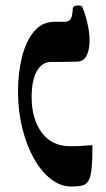

<svg xmlns="http://www.w3.org/2000/svg" viewBox="-20 -672 389 704"><path d="M241 12Q202 12 166.5 -15.5Q131 -43 104 -91.5Q77 -140 61.5 -203Q46 -266 46 -337Q46 -403 60 -460.5Q74 -518 102.5 -554Q131 -590 175 -592Q189 -592 199 -592Q209 -592 220 -592Q236 -594 241 -606Q246 -618 247 -642Q248 -648 256 -650.5Q264 -653 272.5 -651.5Q281 -650 282 -646Q296 -611 303 -575.5Q310 -540 308 -511Q306 -482 295.5 -464.5Q285 -447 264 -446Q235 -445 212.5 -445Q190 -445 166 -445Q133 -444 114.5 -410Q96 -376 96 -316Q96 -274 106 -241Q116 -208 134 -184.5Q152 -161 177.5 -148.5Q203 -136 235 -136Q268 -136 286.5 -137.5Q305 -139 319 -140Q319 -86 316 -55Q313 -24 304.5 -9.5Q296 5 280.5 8.5Q265 12 241 12Z"/></svg>

Font: Noto Rashi Hebrew SemiBold
Style: Regular
Weight: 600
Version: Version 1.006